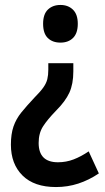

<svg xmlns="http://www.w3.org/2000/svg" viewBox="-20 -563 423 775"><path d="M276 -275Q276 -224 260 -189Q244 -154 206 -116Q171 -80 153.5 -52.5Q136 -25 136 14Q136 92 214 92Q247 92 277 80.5Q307 69 338 48L379 137Q339 164 296 178Q253 192 206 192Q118 192 71 145.5Q24 99 24 21Q24 -22 34.5 -52.5Q45 -83 66.5 -109.5Q88 -136 119 -169Q143 -193 155 -210Q167 -227 171 -243.5Q175 -260 175 -282V-308H276ZM294 -467Q294 -429 275 -410Q256 -391 224 -391Q192 -391 173 -409.5Q154 -428 154 -467Q154 -506 173.5 -524.5Q193 -543 224 -543Q255 -543 274.5 -524Q294 -505 294 -467Z"/></svg>

Font: Noto Sans Gujarati Condensed SemiBold
Style: Regular
Weight: 600
Width: 3
Designer: Jelle Bosma - Monotype Design Team, Universal Thirst
Foundry: Monotype Imaging Inc.
Version: Version 2.106; ttfautohint (v1.8.4.7-5d5b)